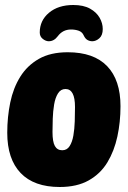

<svg xmlns="http://www.w3.org/2000/svg" viewBox="-20 -740 510 768"><path d="M219 8Q116 8 62.5 -48Q9 -104 9 -209Q9 -272 21 -330Q33 -388 61 -433Q89 -478 135.5 -504.5Q182 -531 251 -531Q355 -531 408.5 -475.5Q462 -420 462 -315Q462 -252 449.5 -194Q437 -136 409.5 -90.5Q382 -45 335 -18.5Q288 8 219 8ZM229 -139Q248 -139 258.5 -155.5Q269 -172 273.5 -198Q278 -224 279 -254.5Q280 -285 280 -312Q280 -384 242 -384Q223 -384 212 -366.5Q201 -349 196.5 -322Q192 -295 191 -265.5Q190 -236 190 -212Q190 -173 199.5 -156Q209 -139 229 -139ZM273 -720Q314 -720 340 -705.5Q366 -691 378.5 -669Q391 -647 391 -624Q391 -599 377.5 -587Q364 -575 349 -575Q339 -575 330 -580Q321 -585 315 -598Q309 -612 295 -617Q281 -622 264 -622Q231 -622 211 -595Q196 -575 175 -575Q163 -575 151 -584.5Q139 -594 139 -610Q139 -658 176 -689Q213 -720 273 -720Z"/></svg>

Font: Asap Condensed Condensed Black
Style: Italic
Weight: 900
Width: 3
Italic angle: -6°
Designer: Pablo Cosgaya
Foundry: Omnibus-Type
Version: Version 3.001; ttfautohint (v1.8.4.7-5d5b)